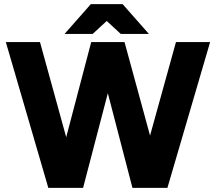

<svg xmlns="http://www.w3.org/2000/svg" viewBox="-20 -902 1036 922"><path d="M631 0 825 -700H989L784 0ZM212 0 8 -700H172L365 0ZM234 0 418 -700H562L379 0ZM616 0 434 -700H578L769 0ZM560 -739 417 -871V-882H569L695 -739ZM290 -739 416 -882H568V-871L425 -739Z"/></svg>

Font: Figtree Light ExtraBold
Style: Regular
Weight: 800
Version: Version 2.001;gftools[0.9.30]